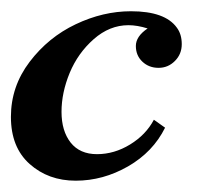

<svg xmlns="http://www.w3.org/2000/svg" viewBox="-21 -315 369 343"><path d="M253.9 -101.1 273.9 -86.9Q252.4 -43.5 207.8 -17.8Q163.1 7.8 114.3 7.8Q65.4 7.8 32 -22Q-1.5 -51.8 -1.5 -106.2Q-1.5 -160.6 32 -204.6Q65.4 -248.5 114.3 -271.7Q163.1 -294.9 212.9 -294.9Q273.9 -294.9 294.9 -265.6Q303.7 -253.9 303.7 -236.1Q303.7 -218.3 291.5 -206.1Q279.3 -193.8 262.2 -193.8Q245.1 -193.8 233.4 -204.8Q221.7 -215.8 221.7 -232.9Q221.7 -250 242.7 -264.2Q224.1 -270 208.5 -270Q174.8 -270 146.5 -245.1Q118.2 -220.2 103.5 -184.8Q88.9 -149.4 88.9 -115.2Q88.9 -81.1 105.2 -60.3Q121.6 -39.6 152.3 -39.6Q183.1 -39.6 211.4 -56.9Q239.7 -74.2 253.9 -101.1Z"/></svg>

Font: Niconne
Style: Regular
Weight: 400
Designer: Vernon Adams
Foundry: Vernon Adams
Version: Version 1.002